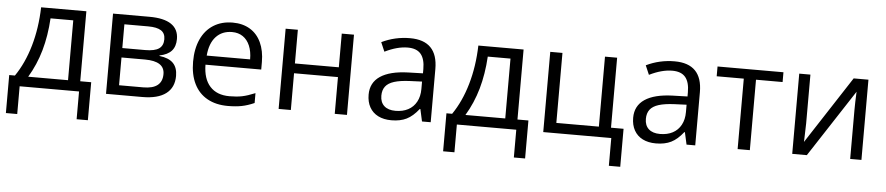

<svg xmlns="http://www.w3.org/2000/svg" viewBox="-42 -820 5896 1278"><g transform="rotate(5 2905.5 -180.5)"><path d="M18.1 -68.4H56.2Q117.2 -157.2 151.9 -276.9Q186.5 -396.5 190.4 -536.1H492.7V-68.4H565.9V185.5H490.7V0H93.8V185.5H18.1ZM411.1 -68.4V-468.3H259.3Q252.4 -351.1 224.4 -252.4Q196.3 -153.8 145 -68.4Z M670.9 -536.1H914.1Q1011.2 -536.1 1060.3 -502.9Q1109.4 -469.7 1109.4 -404.3Q1109.4 -354.5 1083.5 -325.4Q1057.6 -296.4 1003.4 -285.6V-282.2Q1065.9 -274.9 1095.5 -244.6Q1125 -214.4 1125 -159.2Q1125 -81.5 1071 -40.8Q1017.1 0 913.1 0H670.9ZM1040.5 -164.1Q1040.5 -250 909.7 -250H752.4V-64.5H914.6Q1040.5 -64.5 1040.5 -164.1ZM1025.9 -395.5Q1025.9 -435.5 997.8 -453.6Q969.7 -471.7 911.6 -471.7H752.4V-313H905.3Q968.8 -313 997.3 -333Q1025.9 -353 1025.9 -395.5Z M1229.5 -264.2Q1229.5 -350.1 1258.5 -413.8Q1287.6 -477.5 1342 -511.7Q1396.5 -545.9 1470.2 -545.9Q1537.1 -545.9 1585.7 -516.6Q1634.3 -487.3 1660.2 -431.9Q1686 -376.5 1686 -300.8V-251H1313.5Q1314.5 -156.2 1360.4 -106Q1406.2 -55.7 1490.7 -55.7Q1538.6 -55.7 1574.7 -63Q1610.8 -70.3 1661.6 -91.3V-25.4Q1617.7 -5.9 1577.4 2Q1537.1 9.8 1485.4 9.8Q1405.3 9.8 1347.7 -22.5Q1290 -54.7 1259.8 -116.2Q1229.5 -177.7 1229.5 -264.2ZM1471.7 -482.9Q1404.8 -482.9 1364 -438.7Q1323.2 -394.5 1316.4 -312H1606.4Q1606.4 -364.7 1590.1 -403.3Q1573.7 -441.9 1543.5 -462.4Q1513.2 -482.9 1471.7 -482.9Z M1824.2 -536.1H1905.8V-311H2199.2V-536.1H2280.8V0H2199.2V-245.6H1905.8V0H1824.2Z M2782.2 0 2764.2 -81.5H2760.3Q2721.2 -31.7 2679.4 -11Q2637.7 9.8 2578.1 9.8Q2526.4 9.8 2489.3 -9Q2452.1 -27.8 2432.4 -63.2Q2412.6 -98.6 2412.6 -147.5Q2412.6 -227.5 2476.3 -270.3Q2540 -313 2661.6 -316.9L2760.7 -319.8V-348.6Q2760.7 -415.5 2732.9 -448.7Q2705.1 -481.9 2645.5 -481.9Q2575.2 -481.9 2492.2 -440.9L2465.8 -502.4Q2554.7 -545.4 2655.3 -545.4Q2840.3 -545.4 2840.3 -355.5V0ZM2759.3 -214.4V-264.6L2678.2 -261.2Q2613.3 -258.3 2573.7 -245.8Q2534.2 -233.4 2515.9 -209.2Q2497.6 -185.1 2497.6 -147.5Q2497.6 -103.5 2524.2 -79.3Q2550.8 -55.2 2599.6 -55.2Q2648.4 -55.2 2684.3 -74.2Q2720.2 -93.3 2739.7 -129.4Q2759.3 -165.5 2759.3 -214.4Z M2939.5 -68.4H2977.5Q3038.6 -157.2 3073.2 -276.9Q3107.9 -396.5 3111.8 -536.1H3414.1V-68.4H3487.3V185.5H3412.1V0H3015.1V185.5H2939.5ZM3332.5 -68.4V-468.3H3180.7Q3173.8 -351.1 3145.8 -252.4Q3117.7 -153.8 3066.4 -68.4Z M4046.9 0H3592.3V-536.1H3673.8V-68.4H3958V-536.1H4039.1V-68.4H4123V185.5H4046.9Z M4549.8 0 4531.7 -81.5H4527.8Q4488.8 -31.7 4447 -11Q4405.3 9.8 4345.7 9.8Q4293.9 9.8 4256.8 -9Q4219.7 -27.8 4200 -63.2Q4180.2 -98.6 4180.2 -147.5Q4180.2 -227.5 4243.9 -270.3Q4307.6 -313 4429.2 -316.9L4528.3 -319.8V-348.6Q4528.3 -415.5 4500.5 -448.7Q4472.7 -481.9 4413.1 -481.9Q4342.8 -481.9 4259.8 -440.9L4233.4 -502.4Q4322.3 -545.4 4422.9 -545.4Q4607.9 -545.4 4607.9 -355.5V0ZM4526.9 -214.4V-264.6L4445.8 -261.2Q4380.9 -258.3 4341.3 -245.8Q4301.8 -233.4 4283.4 -209.2Q4265.1 -185.1 4265.1 -147.5Q4265.1 -103.5 4291.7 -79.3Q4318.4 -55.2 4367.2 -55.2Q4416 -55.2 4451.9 -74.2Q4487.8 -93.3 4507.3 -129.4Q4526.9 -165.5 4526.9 -214.4Z M4891.1 -470.7H4710V-536.1H5150.4V-470.7H4972.7V0H4891.1Z M5255.9 -536.1H5330.6V-209.5Q5330.6 -183.6 5327.6 -106.4L5326.7 -85.9L5619.6 -536.1H5718.3V0H5643.1V-327.1Q5643.1 -374 5646.5 -449.2L5353.5 0H5255.9Z"/></g></svg>

Font: Viking Open Sans
Style: Regular
Weight: 400
Foundry: Ascender Corporation
Version: Version 2.001